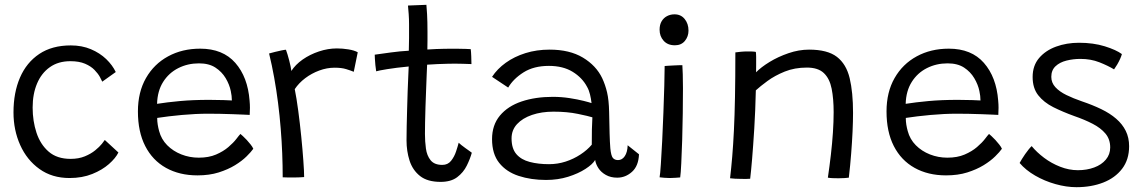

<svg xmlns="http://www.w3.org/2000/svg" viewBox="-20 -736 4734 797"><path d="M471.5 -103Q460 -79.5 432.2 -55Q404.5 -30.5 363 -13.8Q321.5 3 268.5 3Q196 3 143.8 -34.5Q91.5 -72 63.8 -134Q36 -196 36 -269.5Q36 -351.5 63 -414Q90 -476.5 143 -512Q196 -547.5 274 -547.5Q320 -547.5 357.2 -531.8Q394.5 -516 420.8 -490.8Q447 -465.5 460.5 -437L404.5 -397Q402 -403 394.5 -416.8Q387 -430.5 372.2 -445.8Q357.5 -461 333 -471.5Q308.5 -482 272 -482Q222 -482 187 -457.2Q152 -432.5 133.8 -389.2Q115.5 -346 115.5 -289.5Q115.5 -233.5 131.5 -185Q147.5 -136.5 182 -106.5Q216.5 -76.5 273 -76.5Q306.5 -76.5 332 -87Q357.5 -97.5 375.2 -112Q393 -126.5 403 -139Q413 -151.5 415 -155Z M1031.5 -118.5Q1022.5 -105.5 1003.5 -86.8Q984.5 -68 955.5 -50.2Q926.5 -32.5 887.8 -20.2Q849 -8 799.5 -8Q725 -8 669 -39.2Q613 -70.5 582.8 -129.8Q552.5 -189 552.5 -273.5Q552.5 -353.5 586 -412Q619.5 -470.5 678 -502.2Q736.5 -534 811 -534Q905 -534 956.8 -475Q1008.5 -416 1016 -318.5Q1017.5 -303 1017.5 -288.5Q1017.5 -274 1016.5 -259Q1010.5 -259.5 991.5 -260.2Q972.5 -261 946.8 -262Q921 -263 894 -263.5Q867 -264 845 -264Q792.5 -264 735.2 -258.8Q678 -253.5 632.5 -246.5Q632.5 -232 634.8 -218.2Q637 -204.5 640.5 -192Q649.5 -158 674 -133.2Q698.5 -108.5 732.8 -95Q767 -81.5 805 -81.5Q846.5 -81.5 876.8 -94.5Q907 -107.5 928 -125.5Q949 -143.5 961 -159.2Q973 -175 978 -180Q981 -177.5 988.5 -170.8Q996 -164 1004.5 -154.8Q1013 -145.5 1020.5 -136Q1028 -126.5 1031.5 -118.5ZM632 -305Q672.5 -311.5 726.5 -316.5Q780.5 -321.5 849 -321.5Q884.5 -321.5 908.5 -320.5Q932.5 -319.5 942.5 -319Q942.5 -337.5 938 -358Q932.5 -385 916.8 -411.5Q901 -438 874.2 -455.5Q847.5 -473 806 -473Q759 -473 720 -453.2Q681 -433.5 657.2 -396Q633.5 -358.5 632 -305Z M1189.5 -441.5Q1206 -467.5 1236.2 -488.8Q1266.5 -510 1304 -522.5Q1341.5 -535 1378.5 -535Q1402 -535 1426.5 -531Q1451 -527 1465 -519L1448.5 -438Q1436.5 -443 1417.2 -449Q1398 -455 1369 -455Q1337 -455 1305.2 -443.2Q1273.5 -431.5 1247 -411.5Q1220.5 -391.5 1203.5 -366Q1211 -329 1218 -276.5Q1225 -224 1230.5 -169.2Q1236 -114.5 1239.2 -69.2Q1242.5 -24 1242.5 -1Q1226 0.5 1200 0.8Q1174 1 1153.5 0Q1153.5 -48 1151.5 -99Q1149.5 -150 1145.2 -202.8Q1141 -255.5 1134.2 -308.8Q1127.5 -362 1118.2 -413.5Q1109 -465 1097 -514Q1107 -517 1121.5 -520.5Q1136 -524 1149 -526.8Q1162 -529.5 1167 -529.5Q1173.5 -512 1180.5 -485Q1187.5 -458 1189.5 -441.5Z M1938.5 -102Q1931.5 -76.5 1917.5 -48.2Q1903.5 -20 1877.8 -0.5Q1852 19 1809 19Q1754.5 19 1723.8 -5.2Q1693 -29.5 1680.2 -69Q1667.5 -108.5 1667.5 -153.5Q1667.5 -177.5 1668.2 -211.8Q1669 -246 1670 -283.8Q1671 -321.5 1672.2 -357.2Q1673.5 -393 1674.8 -420.2Q1676 -447.5 1676.5 -460Q1624 -455 1587.5 -449Q1551 -443 1541.5 -440Q1539.5 -452 1538.2 -466Q1537 -480 1536.2 -492Q1535.5 -504 1535.5 -509Q1563 -513 1601.8 -518.2Q1640.5 -523.5 1677 -525.5Q1677.5 -548 1678 -577.8Q1678.5 -607.5 1678 -634.5Q1678 -657 1676.5 -677.8Q1675 -698.5 1673.5 -713L1750 -716Q1751 -707.5 1752.8 -677.2Q1754.5 -647 1754.5 -604Q1754.5 -589 1754.5 -567.5Q1754.5 -546 1754 -530.5Q1768.5 -531.5 1790.5 -532.5Q1812.5 -533.5 1826 -533.5Q1850.5 -534 1873.5 -533.8Q1896.5 -533.5 1913.2 -533Q1930 -532.5 1934 -532Q1935.5 -521.5 1936.2 -501.8Q1937 -482 1937 -470Q1932 -470.5 1902.2 -471.2Q1872.5 -472 1843 -471.5Q1822 -471 1796.8 -470Q1771.5 -469 1753 -467.5Q1752.5 -453.5 1751.2 -425.8Q1750 -398 1748.8 -363.2Q1747.5 -328.5 1746.2 -293Q1745 -257.5 1744.5 -227.5Q1744 -197.5 1744 -180Q1744 -149 1748 -119.5Q1752 -90 1767.5 -70.8Q1783 -51.5 1816 -51.5Q1839 -51.5 1852.5 -68.5Q1866 -85.5 1873.2 -107.5Q1880.5 -129.5 1884 -143.5Q1887.5 -140 1895.2 -133.8Q1903 -127.5 1912.2 -121Q1921.5 -114.5 1928.8 -109.2Q1936 -104 1938.5 -102Z M2246.5 11Q2184 11 2133 -5.8Q2082 -22.5 2052.2 -59.8Q2022.5 -97 2022.5 -158.5Q2022.5 -217 2055.2 -256.2Q2088 -295.5 2145.2 -314.8Q2202.5 -334 2274.5 -334Q2310 -334 2344 -328.8Q2378 -323.5 2402.8 -317.2Q2427.5 -311 2435.5 -308Q2433.5 -326 2429.2 -343.8Q2425 -361.5 2417 -375.5Q2397 -413.5 2357 -438Q2317 -462.5 2258.5 -462.5Q2196 -462.5 2153.5 -435.8Q2111 -409 2089.5 -372.5L2022.5 -417Q2044 -450 2079.5 -475.5Q2115 -501 2161.2 -515.5Q2207.5 -530 2261.5 -530Q2344.5 -530 2399.5 -497Q2454.5 -464 2479.5 -412Q2492.5 -384.5 2500 -352.5Q2507.5 -320.5 2508.5 -271.5Q2509.5 -217 2510.5 -180.8Q2511.5 -144.5 2513.5 -120.5Q2516.5 -89.5 2524 -80.5Q2531.5 -71.5 2545.5 -71.5Q2562.5 -71.5 2573.5 -87.8Q2584.5 -104 2585.5 -133L2632.5 -95.5Q2630.5 -47 2603.5 -22.8Q2576.5 1.5 2542 1.5Q2515 1.5 2495 -9.8Q2475 -21 2464 -38Q2453 -55 2450.5 -72Q2440 -54 2410.2 -34.8Q2380.5 -15.5 2338.2 -2.2Q2296 11 2246.5 11ZM2259 -54.5Q2294.5 -54.5 2327.8 -65.2Q2361 -76 2389.2 -94.5Q2417.5 -113 2436.5 -135.5Q2436.5 -171.5 2437 -198.5Q2437.5 -225.5 2439 -249Q2423.5 -254 2379 -263.2Q2334.5 -272.5 2277.5 -272.5Q2228 -272.5 2188.5 -259Q2149 -245.5 2126.2 -220.8Q2103.5 -196 2103.5 -161.5Q2103.5 -119.5 2123.5 -96.2Q2143.5 -73 2178.8 -63.8Q2214 -54.5 2259 -54.5Z M2803.5 0.5Q2796.5 1 2784.5 2Q2772.5 3 2760.5 3Q2748.5 3 2737.8 2Q2727 1 2718 0Q2720.5 -13 2723.2 -54.2Q2726 -95.5 2728.8 -151.8Q2731.5 -208 2733.8 -268Q2736 -328 2737.5 -379.8Q2739 -431.5 2739 -462Q2743 -462.5 2752.8 -463Q2762.5 -463.5 2774.2 -464.2Q2786 -465 2796.5 -465.2Q2807 -465.5 2812.5 -465.5Q2813.5 -453 2814.2 -427.2Q2815 -401.5 2815 -369.5Q2815 -322.5 2814.2 -266Q2813.5 -209.5 2811.8 -155Q2810 -100.5 2808 -58.5Q2806 -16.5 2803.5 0.5ZM2781.5 -548Q2751.5 -548 2734.8 -566.8Q2718 -585.5 2718 -612.5Q2718 -633.5 2726.5 -647.8Q2735 -662 2749 -669.2Q2763 -676.5 2780 -676.5Q2806.5 -676.5 2822.2 -657Q2838 -637.5 2838 -609Q2838 -584.5 2823 -566.2Q2808 -548 2781.5 -548Z M3094 6Q3086.5 6.5 3076 6.8Q3065.5 7 3054.5 6.5Q3044 6.5 3031 5.8Q3018 5 3010.5 4Q3015.5 -38 3019.5 -86Q3023.5 -134 3026.5 -194.5Q3029.5 -255 3031 -334.5Q3032.5 -414 3032.5 -518.5Q3042.5 -520 3055.8 -521.2Q3069 -522.5 3084 -522.5Q3092.5 -522.5 3101.8 -522.2Q3111 -522 3117.5 -520.5Q3118.5 -515 3118.8 -500Q3119 -485 3118.8 -467.5Q3118.5 -450 3118.5 -436Q3139 -457 3174.5 -478.8Q3210 -500.5 3253 -515.2Q3296 -530 3338.5 -530Q3415 -530 3454 -500Q3493 -470 3507 -411.5Q3521 -353 3521 -267.5Q3521 -232.5 3519 -189.5Q3517 -146.5 3513.2 -98.2Q3509.5 -50 3503.5 1.5Q3498 2.5 3486 3.2Q3474 4 3460.5 4Q3448 4 3436.2 3.5Q3424.5 3 3416.5 1.5Q3423.5 -46 3429 -93.5Q3434.5 -141 3437.5 -186.2Q3440.5 -231.5 3440.5 -270.5Q3440.5 -326 3432.2 -367.8Q3424 -409.5 3400 -432.5Q3376 -455.5 3329.5 -455.5Q3278.5 -455.5 3237.2 -438.8Q3196 -422 3165.8 -399.8Q3135.5 -377.5 3117.5 -361Q3115.5 -275 3111 -202.2Q3106.5 -129.5 3102 -76Q3097.5 -22.5 3094 6Z M4139 -118.5Q4130 -105.5 4111 -86.8Q4092 -68 4063 -50.2Q4034 -32.5 3995.2 -20.2Q3956.5 -8 3907 -8Q3832.5 -8 3776.5 -39.2Q3720.5 -70.5 3690.2 -129.8Q3660 -189 3660 -273.5Q3660 -353.5 3693.5 -412Q3727 -470.5 3785.5 -502.2Q3844 -534 3918.5 -534Q4012.5 -534 4064.2 -475Q4116 -416 4123.5 -318.5Q4125 -303 4125 -288.5Q4125 -274 4124 -259Q4118 -259.5 4099 -260.2Q4080 -261 4054.2 -262Q4028.5 -263 4001.5 -263.5Q3974.5 -264 3952.5 -264Q3900 -264 3842.8 -258.8Q3785.5 -253.5 3740 -246.5Q3740 -232 3742.2 -218.2Q3744.5 -204.5 3748 -192Q3757 -158 3781.5 -133.2Q3806 -108.5 3840.2 -95Q3874.5 -81.5 3912.5 -81.5Q3954 -81.5 3984.2 -94.5Q4014.5 -107.5 4035.5 -125.5Q4056.5 -143.5 4068.5 -159.2Q4080.5 -175 4085.5 -180Q4088.5 -177.5 4096 -170.8Q4103.5 -164 4112 -154.8Q4120.5 -145.5 4128 -136Q4135.5 -126.5 4139 -118.5ZM3739.5 -305Q3780 -311.5 3834 -316.5Q3888 -321.5 3956.5 -321.5Q3992 -321.5 4016 -320.5Q4040 -319.5 4050 -319Q4050 -337.5 4045.5 -358Q4040 -385 4024.2 -411.5Q4008.5 -438 3981.8 -455.5Q3955 -473 3913.5 -473Q3866.5 -473 3827.5 -453.2Q3788.5 -433.5 3764.8 -396Q3741 -358.5 3739.5 -305Z M4448.5 41Q4406.5 41 4361.2 28.2Q4316 15.5 4276.8 -7.2Q4237.5 -30 4212.5 -59.5Q4216 -66 4222 -75.8Q4228 -85.5 4235.2 -96Q4242.5 -106.5 4249.8 -115.5Q4257 -124.5 4262.5 -129.5Q4283.5 -104 4314 -81Q4344.5 -58 4381 -43.8Q4417.5 -29.5 4454.5 -29.5Q4491.5 -29.5 4522 -40.8Q4552.5 -52 4570.5 -73.5Q4588.5 -95 4588.5 -124Q4588.5 -158 4568.8 -181.5Q4549 -205 4515.5 -222.2Q4482 -239.5 4440 -254Q4391.5 -271.5 4352.2 -291.2Q4313 -311 4289.8 -340.5Q4266.5 -370 4266.5 -416.5Q4266.5 -463.5 4293.2 -495Q4320 -526.5 4363.8 -542.5Q4407.5 -558.5 4459 -558.5Q4518.5 -558.5 4566 -543.8Q4613.5 -529 4637 -511.5Q4635 -503.5 4629.8 -491.8Q4624.5 -480 4617.8 -468.5Q4611 -457 4604.5 -448Q4579 -463.5 4543.5 -477.5Q4508 -491.5 4465 -491.5Q4435 -491.5 4407 -484.5Q4379 -477.5 4361.5 -461Q4344 -444.5 4344 -417Q4344 -392.5 4361 -374Q4378 -355.5 4406.8 -341.5Q4435.5 -327.5 4470.5 -315.5Q4515 -300.5 4551.2 -283Q4587.5 -265.5 4613.2 -243.2Q4639 -221 4653 -192.8Q4667 -164.5 4667 -129Q4667 -73.5 4638 -35.5Q4609 2.5 4559.5 21.8Q4510 41 4448.5 41Z"/></svg>

Font: Grandstander Thin Light
Style: Regular
Weight: 300
Version: Version 1.200